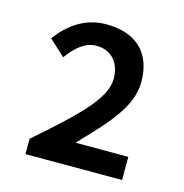

<svg xmlns="http://www.w3.org/2000/svg" viewBox="-76 -960 568 593"><g transform="rotate(15 208.0 -663.0)"><path d="M56 -486V-437H365V-511H196C281 -599 344 -665 344 -745C344 -841 286 -889 194 -889C130 -889 79 -856 40 -803L91 -756C116 -791 146 -817 181 -817C229 -817 259 -784 259 -732C259 -668 185 -599 56 -486Z"/></g></svg>

Font: Spoqa Han Sans Neo Medium
Style: Regular
Weight: 500
Designer: [Spoqa Han Sans Neo] Dong-huui Kim ___ Younghwa Kang ___ Yujin Lee ___ [Noto Sans] Ryoko NISHIZUKA ____ (kana & ideograp
Foundry: Spoqa (http://www.spoqa-han-sans.com)
Version: Version 1.100;hotconv 1.0.109;makeotfexe 2.5.65596